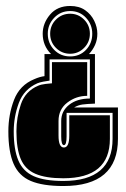

<svg xmlns="http://www.w3.org/2000/svg" viewBox="-20 -544 423 643"><path d="M192 79Q123 79 83 62Q43 45 25.5 4.5Q8 -36 8 -104Q8 -160 27 -209.5Q46 -259 95 -279Q104 -283 112.5 -285.5Q121 -288 129 -289V-363H151Q123 -391 123 -431Q123 -466 147.5 -495Q172 -524 215 -524Q245 -524 265 -510Q285 -496 295.5 -474.5Q306 -453 306 -431Q306 -411 298.5 -394Q291 -377 278 -363H298V-197Q270 -196 256 -194Q242 -192 228 -184H375V-79Q375 79 192 79ZM192 62Q357 62 357 -79V-166H203V-87Q203 -58 194 -58Q185 -58 185 -87V-139Q185 -172 211.5 -193Q238 -214 281 -214V-345H146V-274Q137 -273 124.5 -270.5Q112 -268 105 -265Q60 -245 43 -199Q26 -153 26 -104Q26 -43 41.5 -6.5Q57 30 93 46Q129 62 192 62ZM192 53Q133 53 98.5 38Q64 23 49.5 -11.5Q35 -46 35 -104Q35 -151 50 -195Q65 -239 108 -257Q117 -261 133 -263Q149 -265 154 -265V-336H272V-223Q235 -223 205.5 -200.5Q176 -178 176 -139V-90Q176 -50 194 -50Q212 -50 212 -90V-158H348V-79Q348 53 192 53ZM215 -355Q247 -355 268 -377Q289 -399 289 -431Q289 -462 268 -484.5Q247 -507 215 -507Q183 -507 161.5 -484.5Q140 -462 140 -431Q140 -399 161.5 -377Q183 -355 215 -355ZM215 -364Q187 -364 167.5 -383.5Q148 -403 148 -431Q148 -459 167.5 -478.5Q187 -498 215 -498Q242 -498 261.5 -478.5Q281 -459 281 -431Q281 -403 261.5 -383.5Q242 -364 215 -364Z"/></svg>

Font: Alumni Sans Collegiate One
Style: Regular
Weight: 400
Designer: Robert E. Leuschke
Foundry: Robert E. Leuschke
Version: Version 1.100